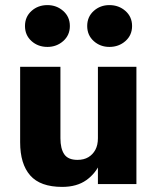

<svg xmlns="http://www.w3.org/2000/svg" viewBox="-20 -722 615 753"><path d="M364 0H515V-460H364ZM217 -180V-460H59V-164Q59 -79 98.5 -34Q138 11 224 11Q281 11 318.5 -15.5Q356 -42 375 -87Q394 -132 394 -186L364 -180Q364 -153 354 -134.5Q344 -116 326.5 -105.5Q309 -95 284 -95Q247 -95 232 -117Q217 -139 217 -180ZM322 -620Q322 -584 347.5 -561Q373 -538 409 -538Q446 -538 472 -561Q498 -584 498 -620Q498 -656 472 -679Q446 -702 409 -702Q373 -702 347.5 -679Q322 -656 322 -620ZM78 -620Q78 -584 103.5 -561Q129 -538 166 -538Q202 -538 228 -561Q254 -584 254 -620Q254 -656 228 -679Q202 -702 166 -702Q129 -702 103.5 -679Q78 -656 78 -620Z"/></svg>

Font: Jost
Style: Bold
Weight: 700
Version: Version 3.710